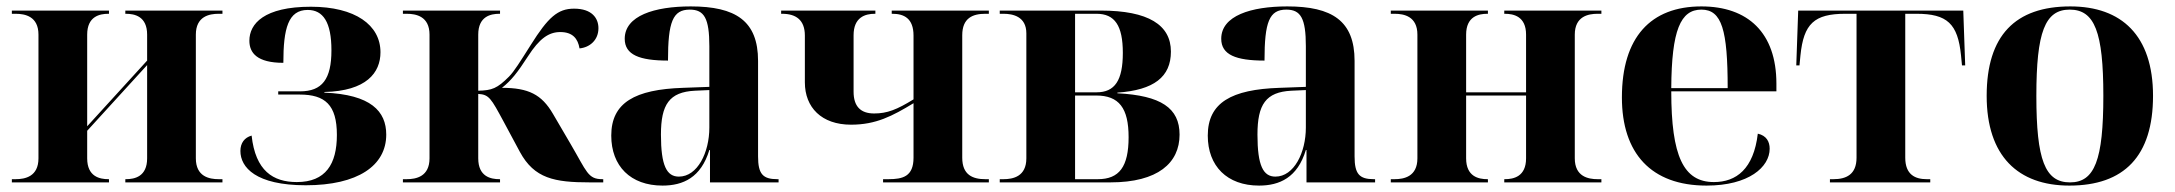

<svg xmlns="http://www.w3.org/2000/svg" viewBox="-20 -569 6784 599"><path d="M17 0H320V-10H318C291 -10 252 -18 252 -75V-161L439 -366V-75C439 -18 400 -10 373 -10H371V0H674V-10H662C633 -10 591 -18 591 -75V-461C591 -518 633 -526 662 -526H674V-536H371V-526H373C400 -526 439 -518 439 -461V-380L252 -175V-461C252 -518 291 -526 318 -526H320V-536H17V-526H29C58 -526 100 -518 100 -461V-75C100 -18 58 -10 29 -10H17Z M934 9C1096 9 1185 -52 1185 -149C1185 -222 1137 -274 992 -280V-282C1123 -285 1167 -342 1167 -406C1167 -491 1088 -548 950 -548C804 -548 758 -495 758 -442C758 -404 782 -373 864 -373C864 -480 879 -538 940 -538C988 -538 1014 -500 1014 -412C1014 -322 985 -284 916 -284H848V-274H915C994 -274 1031 -242 1031 -148C1031 -57 996 -1 906 -1C832 -1 777 -36 765 -146C743 -140 730 -123 730 -98C730 -47 778 9 934 9Z M1237 0H1540V-10H1538C1511 -10 1472 -18 1472 -75V-276C1506 -274 1512 -262 1551 -190L1602 -95C1647 -12 1710 0 1820 0H1862V-10H1859C1814 -10 1811 -33 1760 -120L1705 -214C1670 -274 1629 -295 1546 -295C1575 -318 1594 -342 1627 -393C1663 -449 1692 -469 1728 -469C1767 -469 1783 -448 1788 -418C1820 -421 1847 -444 1847 -481C1847 -512 1827 -542 1771 -542C1720 -542 1690 -515 1636 -429C1603 -377 1584 -346 1568 -330C1531 -293 1515 -287 1472 -286V-461C1472 -518 1511 -526 1538 -526H1540V-536H1237V-526H1249C1278 -526 1320 -518 1320 -461V-75C1320 -18 1278 -10 1249 -10H1237Z M2047 10C2111 10 2167 -15 2193 -101H2195V0H2409V-10H2405C2360 -10 2345 -26 2345 -81V-379C2345 -504 2275 -549 2135 -549C2022 -549 1929 -520 1929 -448C1929 -398 1975 -380 2064 -380C2064 -501 2079 -539 2132 -539C2177 -539 2193 -512 2193 -425V-298L2111 -295C1961 -290 1887 -249 1887 -146C1887 -51 1947 10 2047 10ZM2098 -18C2060 -18 2042 -52 2042 -149C2042 -243 2068 -282 2148 -286L2193 -288V-171C2193 -93 2156 -18 2098 -18Z M2735 0H3065V-10H3054C3015 -10 2982 -23 2982 -77V-459C2982 -513 3015 -526 3054 -526H3065V-536H2762V-526H2764C2800 -526 2830 -512 2830 -458V-259C2778 -227 2748 -215 2707 -215C2665 -215 2643 -237 2643 -283V-459C2643 -515 2679 -526 2709 -526H2711V-536H2417V-526H2420C2463 -526 2491 -507 2491 -458V-312C2491 -234 2543 -180 2635 -180C2713 -180 2764 -207 2830 -247V-77C2830 -18 2796 -10 2752 -10H2735Z M3099 0H3444C3593 0 3660 -61 3660 -149C3660 -232 3602 -271 3466 -278V-280C3580 -288 3633 -329 3633 -408C3633 -491 3563 -536 3414 -536H3099V-526H3111C3139 -526 3182 -518 3182 -465V-75C3182 -18 3140 -10 3111 -10H3099ZM3401 -281H3334V-526H3401C3458 -526 3483 -489 3483 -404C3483 -318 3458 -281 3401 -281ZM3405 -10H3334V-271H3400C3471 -271 3501 -232 3501 -141C3501 -49 3472 -10 3405 -10Z M3908 10C3972 10 4028 -15 4054 -101H4056V0H4270V-10H4266C4221 -10 4206 -26 4206 -81V-379C4206 -504 4136 -549 3996 -549C3883 -549 3790 -520 3790 -448C3790 -398 3836 -380 3925 -380C3925 -501 3940 -539 3993 -539C4038 -539 4054 -512 4054 -425V-298L3972 -295C3822 -290 3748 -249 3748 -146C3748 -51 3808 10 3908 10ZM3959 -18C3921 -18 3903 -52 3903 -149C3903 -243 3929 -282 4009 -286L4054 -288V-171C4054 -93 4017 -18 3959 -18Z M4319 0H4622V-10H4620C4593 -10 4554 -18 4554 -75V-271H4741V-75C4741 -18 4702 -10 4675 -10H4673V0H4976V-10H4964C4935 -10 4893 -18 4893 -75V-461C4893 -518 4935 -526 4964 -526H4976V-536H4673V-526H4675C4702 -526 4741 -518 4741 -461V-281H4554V-461C4554 -518 4593 -526 4620 -526H4622V-536H4319V-526H4331C4360 -526 4402 -518 4402 -461V-75C4402 -18 4360 -10 4331 -10H4319Z M5304 10C5436 10 5501 -48 5501 -105C5501 -127 5491 -146 5464 -152C5451 -42 5397 -1 5327 -1C5232 -1 5194 -82 5194 -284H5522V-308C5522 -467 5433 -549 5288 -549C5130 -549 5040 -453 5040 -265C5040 -91 5131 10 5304 10ZM5370 -294H5194C5195 -475 5223 -539 5288 -539C5352 -539 5370 -475 5370 -294Z M5689 0H6002V-10H5991C5955 -10 5924 -24 5924 -77V-526H5959C6055 -526 6088 -495 6098 -396L6101 -365H6111L6105 -536H5590L5584 -365H5594L5597 -396C5607 -495 5640 -526 5737 -526H5772V-77C5772 -24 5739 -10 5700 -10H5689Z M6436 10C6607 10 6697 -82 6697 -270C6697 -458 6599 -549 6439 -549C6267 -549 6178 -458 6178 -270C6178 -82 6276 10 6436 10ZM6438 0C6360 0 6333 -70 6333 -270C6333 -469 6360 -539 6437 -539C6515 -539 6542 -469 6542 -270C6542 -70 6515 0 6438 0Z"/></svg>

Font: Noto Serif Display
Style: Bold
Weight: 700
Designer: Monotype Design Team
Foundry: Monotype Imaging Inc.
Version: Version 2.009